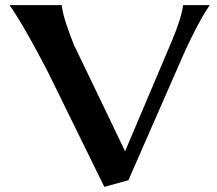

<svg xmlns="http://www.w3.org/2000/svg" viewBox="-20 -720 848 749"><path d="M221 -700H17C73 -623 167 -439 167 -439L387 9L481 -17L700 -517C729 -579 757 -638 798 -700H694C692 -671 673 -614 652 -564L468 -130L268 -546C252 -586 224 -659 221 -700Z"/></svg>

Font: Coconat Demi
Style: Regular
Weight: 400
Designer: Sara Lavazza
Foundry: Collletttivo
Version: Version 1.000;Glyphs 3.2 (3217)